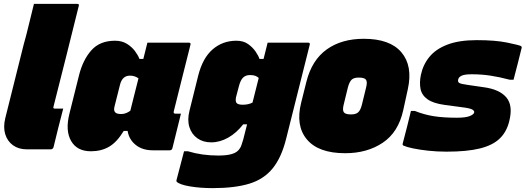

<svg xmlns="http://www.w3.org/2000/svg" viewBox="-20 -770 2710 990"><path d="M102 -540Q116 -589 129.5 -646Q143 -703 155 -750H378Q390 -750 386 -739Q354 -610 321.5 -480Q289 -350 256 -221Q254 -214 256 -212Q258 -210 265 -210H306Q293 -161 280.5 -111Q268 -61 256 -11Q252 0 242 0H118Q76 0 47 -21Q18 -42 7 -78Q-4 -114 7 -160Z M573 -560Q609 -560 634.5 -544Q660 -528 676 -506.5Q692 -485 699 -466H719Q724 -487 729.5 -508Q735 -529 740 -550H954Q965 -550 962 -539Q941 -454 919 -368Q897 -282 876 -196Q873 -184 884 -184H913Q902 -140 891 -95Q880 -50 869 -6Q866 5 855 5H768Q714 5 679.5 -23Q645 -51 638 -95H618Q583 -37 542.5 -13.5Q502 10 449 10Q377 10 346.5 -43.5Q316 -97 338 -184L387 -380Q407 -461 451 -510.5Q495 -560 573 -560ZM573 -192Q580 -182 605 -182Q629 -182 652 -199Q662 -238 672.5 -281Q683 -324 694 -366Q686 -372 675 -376Q664 -380 650 -380Q611 -380 599 -334L571 -223Q565 -201 573 -192Z M1199 -560Q1235 -560 1259 -543Q1283 -526 1298 -504Q1313 -482 1318 -466H1339Q1344 -487 1349.5 -508Q1355 -529 1360 -550H1569Q1580 -550 1577 -539Q1547 -419 1515.5 -294Q1484 -169 1456 -57Q1432 41 1386.5 97.5Q1341 154 1266 177Q1191 200 1077 200Q1012 200 959 191Q906 182 891 167Q889 165 890 159Q900 121 909.5 84.5Q919 48 929 10H949Q1021 32 1105 32Q1146 32 1170.5 25.5Q1195 19 1207 7Q1219 -5 1224.5 -20.5Q1230 -36 1234 -50Q1239 -70 1244 -89.5Q1249 -109 1254 -129H1234Q1200 -85 1157 -60.5Q1114 -36 1069 -36Q1027 -36 997.5 -57Q968 -78 956.5 -115Q945 -152 957 -199L1002 -380Q1025 -471 1076.5 -515.5Q1128 -560 1199 -560ZM1199 -240Q1206 -230 1232 -230Q1261 -230 1282 -241Q1290 -273 1298 -304.5Q1306 -336 1314 -368Q1307 -375 1296.5 -379Q1286 -383 1269 -383Q1247 -383 1233.5 -370Q1220 -357 1212 -326L1197 -269Q1193 -250 1199 -240Z M1856 -570Q1991 -570 2050 -500Q2109 -430 2083 -311L2059 -201Q2034 -88 1953.5 -34Q1873 20 1760 20Q1622 20 1562.5 -51Q1503 -122 1533 -241L1560 -349Q1588 -460 1664.5 -515Q1741 -570 1856 -570ZM1830 -370Q1805 -370 1793.5 -359.5Q1782 -349 1774 -320L1752 -230Q1745 -202 1753 -191Q1761 -180 1790 -180Q1815 -180 1827 -191Q1839 -202 1846 -230L1868 -320Q1875 -348 1867 -359Q1859 -370 1830 -370Z M2336 -163Q2381 -163 2402 -171.5Q2423 -180 2425 -190Q2427 -198 2415.5 -205Q2404 -212 2363 -217L2273 -229Q2214 -237 2184.5 -258Q2155 -279 2148.5 -311Q2142 -343 2150 -383Q2161 -436 2194 -476.5Q2227 -517 2287 -540Q2347 -563 2438 -563Q2534 -563 2594.5 -550.5Q2655 -538 2665 -533Q2671 -530 2670 -524Q2660 -484 2649.5 -442Q2639 -400 2628 -359H2608Q2555 -373 2509 -380Q2463 -387 2413 -387Q2376 -387 2361 -380Q2346 -373 2343 -362Q2339 -349 2347 -343Q2355 -337 2393 -332L2476 -320Q2556 -309 2591 -267.5Q2626 -226 2606 -146Q2593 -91 2557 -56Q2521 -21 2454.5 -4.5Q2388 12 2283 12Q2233 12 2187.5 7Q2142 2 2109 -5Q2076 -12 2061 -19Q2055 -22 2056 -28Q2067 -71 2078 -113Q2089 -155 2099 -198H2119Q2166 -179 2215.5 -171Q2265 -163 2336 -163Z"/></svg>

Font: Recursive Sn Lnr St XBk
Style: Italic
Weight: 1000
Italic angle: -15°
Version: Version 1.079;hotconv 1.0.112;makeotfexe 2.5.65598; ttfautoh